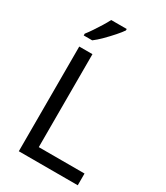

<svg xmlns="http://www.w3.org/2000/svg" viewBox="-228 -1039 980 1134"><g transform="rotate(30 262.0 -472.0)"><path d="M97 0V-714H187V-80H499V0ZM288 -934Q276 -916 251 -887.5Q226 -859 197.5 -830.5Q169 -802 145 -784H87V-796Q102 -815 119.5 -841Q137 -867 154 -894.5Q171 -922 182 -944H288Z"/></g></svg>

Font: Noto Sans PhagsPa
Style: Regular
Weight: 400
Designer: Monotype Design Team
Foundry: Monotype Imaging Inc.
Version: Version 2.004; ttfautohint (v1.8.4.7-5d5b)